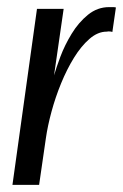

<svg xmlns="http://www.w3.org/2000/svg" viewBox="-20 -520 346 540"><path d="M15 0 84 -495H159L132 -308Q138 -329 150 -361Q162 -393 181.5 -425Q201 -457 227.5 -478.5Q254 -500 287 -500Q291 -500 297 -500Q303 -500 306 -499L296 -430Q294 -431 289.5 -431.5Q285 -432 280 -431Q255 -431 231.5 -410.5Q208 -390 188 -357.5Q168 -325 152 -286Q136 -247 125 -206.5Q114 -166 109 -131L90 0Z"/></svg>

Font: Alumni Sans Medium
Style: Italic
Weight: 500
Italic angle: -8°
Designer: Robert E. Leuschke
Foundry: Robert E. Leuschke
Version: Version 1.016